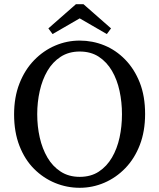

<svg xmlns="http://www.w3.org/2000/svg" viewBox="-20 -878 757 913"><path d="M359 15Q298 15 242 -8Q186 -31 142 -75Q98 -119 72.5 -184.5Q47 -250 47 -334Q47 -416 72.5 -481Q98 -546 142 -591.5Q186 -637 242 -661Q298 -685 359 -685Q420 -685 475.5 -662.5Q531 -640 575 -595Q619 -550 644.5 -485.5Q670 -421 670 -336Q670 -254 645 -189Q620 -124 576 -78.5Q532 -33 476 -9Q420 15 359 15ZM359 -37Q412 -37 450 -62Q488 -87 512.5 -129Q537 -171 548.5 -224Q560 -277 560 -335Q560 -392 548.5 -445.5Q537 -499 512.5 -541Q488 -583 450 -608Q412 -633 359 -633Q307 -633 268.5 -608Q230 -583 205.5 -541Q181 -499 169 -445.5Q157 -392 157 -335Q157 -277 169 -224Q181 -171 205.5 -129Q230 -87 268.5 -62Q307 -37 359 -37ZM377 -858 508 -743 488 -716 317 -815H401L230 -716L210 -743L341 -858Z"/></svg>

Font: Source Serif 4 18pt
Style: Regular
Weight: 400
Designer: Frank Grießhammer
Foundry: Adobe Systems Incorporated
Version: Version 4.004;hotconv 1.0.116;makeotfexe 2.5.65601